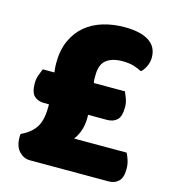

<svg xmlns="http://www.w3.org/2000/svg" viewBox="-97 -702 697 781"><g transform="rotate(15 252.0 -311.5)"><path d="M104 -371Q101 -390 101 -409Q101 -465 119.5 -505.5Q138 -546 169.5 -572Q201 -598 243 -610.5Q285 -623 332 -623Q400 -623 435.5 -600Q471 -577 471 -532Q471 -512 462 -493.5Q453 -475 442 -467Q425 -476 406 -481.5Q387 -487 360 -487Q317 -487 292.5 -468Q268 -449 268 -403Q268 -395 268 -387Q268 -379 270 -371H401Q406 -360 412 -343.5Q418 -327 418 -308Q418 -270 402.5 -255Q387 -240 361 -240H281V-227Q281 -172 251 -132H472Q478 -121 483.5 -104Q489 -87 489 -67Q489 -31 473 -15.5Q457 0 431 0H100Q74 0 54.5 -20.5Q35 -41 35 -79Q35 -84 35 -86.5Q35 -89 36 -94Q76 -112 96 -142Q116 -172 116 -229V-240H95Q69 -240 53.5 -255Q38 -270 38 -308Q38 -327 44 -343.5Q50 -360 55 -371Z"/></g></svg>

Font: Baloo Bhai
Style: Regular
Weight: 400
Designer: Supriya Tembe, Noopur Datye and Ek Type
Foundry: Ek Type
Version: Version 1.443;PS 1.000;hotconv 16.6.51;makeotf.lib2.5.65220;